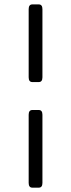

<svg xmlns="http://www.w3.org/2000/svg" viewBox="-20 -701 328 886"><path d="M129.4 165Q112.3 165 112.3 143.1V-171.4Q112.3 -193.4 129.4 -193.4H158.7Q175.8 -193.4 175.8 -171.4V143.1Q175.8 165 158.7 165ZM129.4 -322.3Q112.3 -322.3 112.3 -344.2V-658.7Q112.3 -680.7 129.4 -680.7H158.7Q175.8 -680.7 175.8 -658.7V-344.2Q175.8 -322.3 158.7 -322.3Z"/></svg>

Font: Istok
Style: Italic
Weight: 500
Italic angle: -13°
Designer: Andrey V. Panov
Foundry: Andrey V. Panov
Version: Version 1.0.3